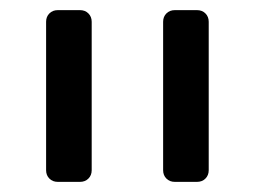

<svg xmlns="http://www.w3.org/2000/svg" viewBox="-20 -591 502 379"><path d="M302 -255V-548Q302 -558 308.5 -564.5Q315 -571 325 -571H369Q379 -571 385.5 -564.5Q392 -558 392 -548V-255Q392 -245 385.5 -238.5Q379 -232 369 -232H325Q315 -232 308.5 -238.5Q302 -245 302 -255ZM71 -255V-548Q71 -558 77.5 -564.5Q84 -571 94 -571H138Q148 -571 154.5 -564.5Q161 -558 161 -548V-255Q161 -245 154.5 -238.5Q148 -232 138 -232H94Q84 -232 77.5 -238.5Q71 -245 71 -255Z"/></svg>

Font: Contemporary
Style: Regular
Weight: 400
Designer: Victor Tran
Foundry: Victor Tran
Version: Version 1.100